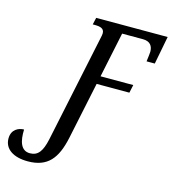

<svg xmlns="http://www.w3.org/2000/svg" viewBox="-230 -823 1049 1173"><g transform="rotate(15 294.5 -236.5)"><path d="M54 241C180 241 234 172 263 37L339 -325H546L557 -376H350L410 -662H541C588 -662 605 -635 605 -599C605 -591 601 -560 598 -537H650L684 -714H232L222 -670H234C269 -670 295 -664 295 -633C295 -626 293 -614 290 -602L147 78C130 156 105 190 54 190C-3 190 -20 133 -17 59C-50 59 -95 78 -95 136C-95 203 -36 241 54 241Z"/></g></svg>

Font: Noto Serif Condensed Medium
Style: Italic
Weight: 500
Width: 3
Italic angle: -12°
Designer: Monotype Design Team
Foundry: Monotype Imaging Inc.
Version: Version 2.013